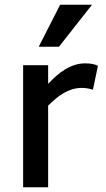

<svg xmlns="http://www.w3.org/2000/svg" viewBox="-20 -786 443 806"><path d="M370.1 -409.2Q362.3 -412.1 349.9 -414.6Q337.4 -417 324.2 -417Q302.7 -417 283.7 -411.1Q264.6 -405.3 247.3 -395.3Q230 -385.3 213.9 -371.6Q197.8 -357.9 182.1 -342.8V0H77.1V-512.2H182.1V-434.1Q198.7 -451.7 216.3 -467.3Q233.9 -482.9 253.2 -494.6Q272.5 -506.3 293.5 -513.2Q314.5 -520 337.9 -520Q356 -520 368.9 -517.3Q381.8 -514.6 391.1 -509.8ZM227.5 -589.8H142.6L232.4 -766.1H366.2Z"/></svg>

Font: Lorenzo Sans Medium
Style: Regular
Weight: 500
Foundry: Intel Corporation
Version: Version 1.00; ttfautohint (v1.5)